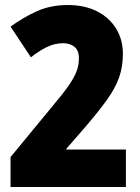

<svg xmlns="http://www.w3.org/2000/svg" viewBox="-20 -744 559 764"><path d="M22 0V-119L190 -323Q229 -369 251.5 -401Q274 -433 284 -458.5Q294 -484 294 -512Q294 -544 276 -558Q258 -572 231 -572Q198 -572 167 -557Q136 -542 103 -516L22 -638Q71 -674 126 -699Q181 -724 250 -724Q316 -724 365 -699.5Q414 -675 441.5 -631Q469 -587 469 -530Q469 -479 454 -436Q439 -393 404 -344.5Q369 -296 311 -229L244 -152V-149H481V0Z"/></svg>

Font: Noto Sans Malayalam Condensed Black
Style: Regular
Weight: 900
Width: 3
Designer: Jelle Bosma - Monotype Design Team
Foundry: Monotype Imaging Inc.
Version: Version 2.104; ttfautohint (v1.8.4.7-5d5b)